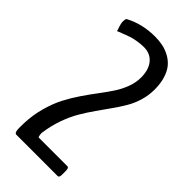

<svg xmlns="http://www.w3.org/2000/svg" viewBox="-226 -761 813 813"><g transform="rotate(45 180.5 -354.5)"><path d="M305.2 0H58.1Q45.9 0 45.9 -28.3Q45.9 -55.7 46.4 -58.1Q48.3 -108.9 61.5 -156Q74.7 -203.1 93.5 -239Q112.3 -274.9 135 -308.1Q157.7 -341.3 179.7 -370.4Q201.7 -399.4 219.7 -426.8Q237.8 -454.1 249 -484.4Q260.3 -514.6 260.3 -544.4Q260.3 -591.8 238 -618.2Q215.8 -644.5 178.2 -644.5Q157.7 -644.5 137.5 -640.9Q117.2 -637.2 107.4 -634Q97.7 -630.9 77.6 -623Q57.6 -615.2 54.7 -614.3Q48.3 -607.9 47.4 -618.7Q37.6 -644.5 37.6 -658.2Q37.6 -671.4 41.5 -676.3Q102.5 -709.5 179.7 -709.5Q204.1 -709.5 225.6 -705.1Q247.1 -700.7 268.1 -689.5Q289.1 -678.2 304 -660.6Q318.8 -643.1 327.9 -614.5Q336.9 -585.9 336.9 -549.3Q336.9 -514.6 327.1 -481.9Q317.4 -449.2 301 -421.6Q284.7 -394 264.9 -366.2Q245.1 -338.4 223.9 -308.1Q202.6 -277.8 183.8 -245.8Q165 -213.9 150.1 -172.4Q135.3 -130.9 128.9 -85.4Q127.4 -82 129.2 -70.3Q130.9 -58.6 133.3 -58.6H305.7Q314.5 -58.6 314.5 -37.6V-20Q314.5 -8.3 312.3 -4.2Q310.1 0 305.2 0Z"/></g></svg>

Font: BenchNine
Style: Regular
Weight: 400
Designer: Vernon Adams
Foundry: Vernon Adams
Version: Version 1 ; ttfautohint (v0.92.18-e454-dirty) -l 8 -r 50 -G 